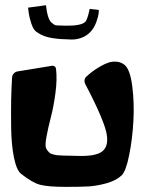

<svg xmlns="http://www.w3.org/2000/svg" viewBox="-20 -711 557 738"><path d="M87.9 -681.6 156.7 -690.9Q162.6 -637.7 177.7 -624.5Q188.5 -614.7 194.3 -613.8Q200.2 -612.8 235.8 -612.3Q292.5 -611.8 307.6 -627Q312 -631.3 316.2 -643.8Q320.3 -656.2 322.3 -666.5L324.7 -676.8L359.9 -672.9Q359.9 -667 358.9 -657.7Q357.9 -648.4 350.1 -626.2Q342.3 -604 328.1 -588.9Q313.5 -573.2 293.7 -565.9Q273.9 -558.6 254.4 -559.1Q234.9 -559.6 211.9 -561Q179.2 -563.5 158.7 -569.6Q138.2 -575.7 119.6 -588.9Q108.4 -596.7 100.6 -619.9Q92.8 -643.1 90.3 -662.1ZM47.4 -436.5 179.2 -458Q179.7 -458 180.7 -458.3Q181.6 -458.5 181.6 -458.5Q186.5 -458.5 190.7 -455.1Q194.8 -451.7 195.3 -446.8Q200.2 -406.2 193.1 -353.3Q186 -300.3 175.5 -260.3Q165 -220.2 158.7 -185.8Q152.3 -151.4 157.2 -141.1Q160.2 -135.3 163.6 -131.1Q167 -127 170.2 -123.8Q173.3 -120.6 179.7 -118.9Q186 -117.2 190.4 -116Q194.8 -114.7 205.8 -114Q216.8 -113.3 224.1 -113Q231.4 -112.8 248.8 -112.5Q266.1 -112.3 278.3 -111.8Q344.2 -109.4 370.4 -127.2Q396.5 -145 391.1 -189Q384.8 -241.2 307.6 -388.2Q304.7 -394 304.7 -399.4Q304.7 -410.2 312.5 -417Q323.2 -426.8 335 -435.8Q346.7 -444.8 364.3 -455.1Q381.8 -465.3 397.5 -470.5Q413.1 -475.6 430.2 -473.6Q447.3 -471.7 460 -460.4Q480.5 -442.4 488.5 -378.7Q496.6 -314.9 492.7 -245.1Q488.8 -175.3 476.3 -113.8Q463.9 -52.2 447.3 -36.6Q425.8 -16.6 388.4 -6.3Q351.1 3.9 319.8 5.6Q288.6 7.3 234.4 7.3Q165.5 7.3 134.5 -0.7Q103.5 -8.8 61 -43Q43.5 -57.1 33.7 -105.2Q23.9 -153.3 22.9 -218.5Q22 -283.7 22.9 -327.6Q23.9 -371.6 26.4 -413.6Q26.9 -421.9 33 -428.5Q39.1 -435.1 47.4 -436.5Z"/></svg>

Font: Some Time Later
Style: Regular
Weight: 400
Version: Version 003.300